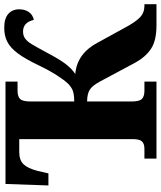

<svg xmlns="http://www.w3.org/2000/svg" viewBox="54 -814 760 908"><g transform="rotate(-90 434.0 -360.0)"><path d="M138 -57H184Q209 -57 219.5 -69Q230 -81 230 -111V-649H169Q131 -649 111.5 -629Q92 -609 80 -563L68 -511H11L18 -714H502V-657H459Q432 -657 420 -645Q408 -633 408 -594V-389Q439 -389 457 -395Q475 -401 492 -418Q508 -434 531.5 -470.5Q555 -507 579 -557Q609 -620 635 -655Q661 -690 689.5 -705Q718 -720 757 -720Q800 -720 822 -701Q844 -682 844 -649Q844 -622 831 -603.5Q818 -585 794 -580Q782 -631 739 -631Q719 -631 705.5 -621Q692 -611 680 -591.5Q668 -572 641 -522Q609 -461 586.5 -431Q564 -401 538 -384Q635 -376 687 -277L755 -153Q783 -100 805.5 -78.5Q828 -57 860 -57H868V0H768Q697 0 658.5 -25Q620 -50 593 -98L502 -268Q482 -305 462 -316.5Q442 -328 408 -328V-120Q408 -81 420 -69Q432 -57 459 -57H502V0H138Z"/></g></svg>

Font: Noto Serif ExtraBold
Style: Regular
Weight: 800
Designer: Monotype Design Team
Foundry: Monotype Imaging Inc.
Version: Version 1.001